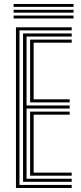

<svg xmlns="http://www.w3.org/2000/svg" viewBox="-20 -936 405 956"><path d="M59.5 0V-800H337V-784.8H77V-15.2H337V0ZM94.8 -30.8V-769.5H337V-754H112.2V-410.8H327V-395.5H112.2V-46H337V-30.8ZM130 -426.2V-738.8H337V-723.5H147.5V-441.5H327V-426.2ZM130 -61.2V-380.2H327V-365H147.5V-76.5H337V-61.2ZM47.8 -901.8V-916.2H346.2V-901.8ZM47.8 -873V-887.2H346.2V-873ZM47.8 -844V-858.5H346.2V-844Z"/></svg>

Font: Big Shoulders Inline Text Medium
Style: Regular
Weight: 500
Designer: Patric King
Foundry: XO Type Co
Version: Version 1.000